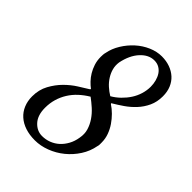

<svg xmlns="http://www.w3.org/2000/svg" viewBox="-194 -745 849 849"><g transform="rotate(45 230.0 -321.0)"><path d="M313 -651Q282 -651 251 -637.5Q220 -624 194.5 -601Q169 -578 150.5 -548Q132 -518 126 -486Q124 -479 123.5 -472Q123 -465 123 -458Q123 -435 129.5 -415Q136 -395 146 -378.5Q156 -362 168.5 -349Q181 -336 192 -328Q194 -327 192.5 -325.5Q191 -324 189 -322Q171 -311 144 -294Q117 -277 92.5 -252.5Q68 -228 50 -195Q32 -162 32 -120Q32 -91 42 -67Q52 -43 71 -26Q90 -9 117 0Q144 9 178 9Q213 9 248.5 -4.5Q284 -18 313.5 -42Q343 -66 364 -98.5Q385 -131 392 -169Q394 -175 394 -181Q394 -187 394 -193Q394 -217 386 -239Q378 -261 365 -280Q352 -299 336 -315Q320 -331 303 -342Q301 -344 301 -345.5Q301 -347 304 -348Q326 -361 350 -377.5Q374 -394 394.5 -416Q415 -438 428 -466Q441 -494 441 -529Q441 -558 431.5 -580.5Q422 -603 405 -618.5Q388 -634 364.5 -642.5Q341 -651 313 -651ZM302 -615Q320 -615 333.5 -607Q347 -599 355.5 -586Q364 -573 368.5 -556Q373 -539 373 -521Q373 -498 366 -475Q359 -452 346 -432Q333 -412 315 -394.5Q297 -377 276 -365Q258 -376 242.5 -390Q227 -404 216 -421.5Q205 -439 200 -458Q195 -477 198 -498Q209 -552 238 -583.5Q267 -615 302 -615ZM187 -27Q155 -27 131.5 -52.5Q108 -78 108 -125Q108 -154 115.5 -179.5Q123 -205 137 -227.5Q151 -250 171 -268.5Q191 -287 216 -302Q235 -288 254 -271Q273 -254 287 -233.5Q301 -213 308 -190Q315 -167 310 -140Q306 -114 294.5 -93Q283 -72 267 -57.5Q251 -43 230.5 -35Q210 -27 187 -27Z"/></g></svg>

Font: Vermiglione
Style: Italic
Weight: 400
Italic angle: -11°
Version: Version 1.105